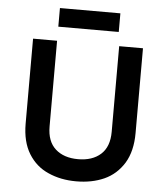

<svg xmlns="http://www.w3.org/2000/svg" viewBox="-56 -868 800 924"><g transform="rotate(5 343.5 -406.0)"><path d="M346 6Q271 6 211 -21Q151 -47 115.5 -104.5Q80 -162 80 -250V-660H196V-246Q196 -174 236.5 -137.5Q277 -101 346 -101Q415 -101 455.5 -137.5Q496 -174 496 -246V-660H611V-250Q611 -163 576 -105Q540 -47 481 -20.5Q422 6 346 6ZM196 -728V-818H488V-728Z"/></g></svg>

Font: Lil Grotesk Bold
Style: Regular
Weight: 700
Designer: Bastien Sozeau
Foundry: NBR — Bastien Sozeau
Version: Version 4.002; ttfautohint (v1.8.4.7-5d5b)